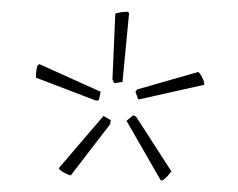

<svg xmlns="http://www.w3.org/2000/svg" viewBox="-20 -688 404 326"><path d="M147.9 -518.1 143.1 -517.1 41 -556.2Q41 -569.3 43.9 -577.1L46.9 -579.1L150.9 -532.2ZM167 -477.1 100.1 -390.1Q88.9 -393.6 81.1 -399.9L80.1 -402.8L155.8 -491.2L168 -483.9ZM188 -548.8 173.8 -546.9 170.9 -553.2 175.8 -665Q186 -668 196.8 -668L199.2 -666ZM271 -397Q262.2 -385.3 255.9 -381.8H252.9L194.8 -482.9L206.1 -492.2L210.9 -490.2ZM316.9 -565.9Q324.2 -558.1 327.1 -545.9L326.2 -543.9L214.8 -519L210 -532.2L212.9 -536.1Z"/></svg>

Font: Datalegreya
Style: Dot
Weight: 700
Designer: Figs Lab
Foundry: Figs Lab
Version: Version 1.002;PS 001.002;hotconv 1.0.70;makeotf.lib2.5.58329